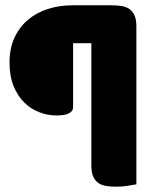

<svg xmlns="http://www.w3.org/2000/svg" viewBox="-20 -627 590 725"><path d="M401 -607Q423 -607 440.5 -604Q458 -601 470 -592Q482 -583 488.5 -567.5Q495 -552 495 -527V69Q484 71 462.5 74.5Q441 78 419 78Q397 78 379.5 75Q362 72 350 63Q338 54 331.5 38.5Q325 23 325 -2V-464H256V-221Q256 -208 241 -199.5Q226 -191 193 -191Q161 -191 129 -203Q97 -215 72 -239.5Q47 -264 31.5 -301.5Q16 -339 16 -391Q16 -445 35 -485.5Q54 -526 86.5 -553Q119 -580 162 -593.5Q205 -607 253 -607Z"/></svg>

Font: Baloo Paaji
Style: Regular
Weight: 400
Designer: Shuchita Grover and Ek Type
Foundry: Ek Type
Version: Version 1.443;PS 1.000;hotconv 16.6.51;makeotf.lib2.5.65220;